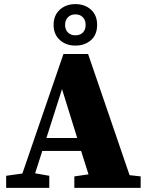

<svg xmlns="http://www.w3.org/2000/svg" viewBox="-20 -915 720 935"><path d="M10 0V-59L89 -70L289 -652H409L611 -62L665 -56V0H342V-56L411 -66L375 -180H186L151 -71L220 -59V0ZM206 -243H356L282 -481ZM347 -743Q370 -743 383.5 -756.5Q397 -770 397 -794Q397 -817 383.5 -831Q370 -845 347 -845Q325 -845 311 -831Q297 -817 297 -794Q297 -770 311 -756.5Q325 -743 347 -743ZM347 -693Q301 -693 271 -720.5Q241 -748 241 -794Q241 -840 271 -867.5Q301 -895 347 -895Q393 -895 423 -868Q453 -841 453 -794Q453 -746 423 -719.5Q393 -693 347 -693Z"/></svg>

Font: Source Serif 4 Black
Style: Regular
Weight: 900
Designer: Frank Grießhammer
Foundry: Adobe
Version: Version 4.005;hotconv 1.1.0;makeotfexe 2.6.0